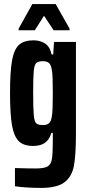

<svg xmlns="http://www.w3.org/2000/svg" viewBox="-20 -715 430 938"><path d="M53 195V106Q115 108 155 108Q195 108 212 98.5Q229 89 233.5 62.5Q238 36 238 -28V-66H231Q222 -34 200.5 -18Q179 -2 142 -2Q95 -2 71.5 -25.5Q48 -49 38.5 -103.5Q29 -158 29 -261Q29 -366 39 -420.5Q49 -475 73.5 -496.5Q98 -518 144 -518Q176 -518 200 -502.5Q224 -487 232 -449H240L244 -510H351V-63Q351 43 341 95.5Q331 148 295 175.5Q259 203 180 203Q109 203 53 195ZM233 -144Q236 -160 237 -190.5Q238 -221 238 -261Q238 -346 234 -369Q230 -397 220 -406.5Q210 -416 190 -416Q167 -416 157.5 -407.5Q148 -399 145 -368.5Q142 -338 142 -261Q142 -183 145 -152Q148 -121 157 -112.5Q166 -104 190 -104Q209 -104 219 -112.5Q229 -121 233 -144ZM71 -575 138 -695H252L320 -575V-567H242L195 -638L150 -567H71Z"/></svg>

Font: Saira ExtraCondensed
Style: Bold
Weight: 700
Width: 2
Designer: Hector Gatti with collaboration of the Omnibus-Type team
Foundry: Omnibus-Type
Version: Version 0.072; ttfautohint (v1.8)